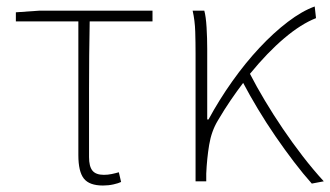

<svg xmlns="http://www.w3.org/2000/svg" viewBox="-20 -560 1020 593"><path d="M298 13Q315 13 330.5 9.5Q346 6 354 2L347 -28Q337 -25 325 -22.5Q313 -20 301 -20Q276 -20 265.5 -33Q255 -46 255 -75V-285Q255 -388 257 -494H451V-527H101L29 -522V-494H222V-81Q222 -30 239 -8.5Q256 13 298 13Z M943 7 980 0Q947 -36 915 -77.5Q883 -119 853.5 -162.5Q824 -206 798 -249.5Q772 -293 752 -332Q806 -398 858 -442Q910 -486 956 -504L952 -540Q913 -526 869 -492.5Q825 -459 781.5 -412.5Q738 -366 697.5 -309Q657 -252 624 -191H620V-409Q620 -442 618 -475.5Q616 -509 611 -527H575Q582 -496 583 -462Q584 -428 584 -396V0H617V-24Q619 -70 626 -112.5Q633 -155 653 -188Q673 -222 692.5 -250.5Q712 -279 731 -304Q751 -266 776.5 -223.5Q802 -181 830.5 -139.5Q859 -98 888 -60Q917 -22 943 7Z"/></svg>

Font: Spoqa Han Sans Neo Thin
Style: Regular
Weight: 100
Designer: [Spoqa Han Sans Neo] Dong-huui Kim  Younghwa Kang  Yujin Lee  [Noto Sans] Ryoko NISHIZUKA  (kana & ideographs); Paul D. 
Foundry: Spoqa (http://www.spoqa-han-sans.com)
Version: Version 1.100;hotconv 1.0.109;makeotfexe 2.5.65596